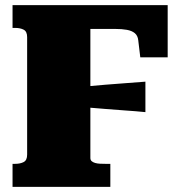

<svg xmlns="http://www.w3.org/2000/svg" viewBox="-20 -730 711 750"><path d="M333 -617V-113Q333 -105 338 -100.5Q343 -96 351.5 -93.5Q360 -91 370.5 -90.5Q381 -90 392 -90H411V0H29V-90H39Q59 -90 72.5 -97Q86 -104 86 -126V-585Q86 -607 72.5 -614Q59 -621 39 -621H29V-710H635V-506H528L520 -573Q518 -591 506.5 -600.5Q495 -610 475.5 -613.5Q456 -617 430 -617ZM312 -392Q352 -396 391 -399Q430 -402 469 -405Q508 -408 548 -411V-292Q508 -296 469 -298.5Q430 -301 390.5 -304.5Q351 -308 312 -311Z"/></svg>

Font: Roboto Serif Black
Style: Regular
Weight: 900
Designer: Greg Gazdowicz
Foundry: Commercial Type
Version: Version 1.008